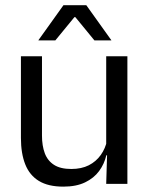

<svg xmlns="http://www.w3.org/2000/svg" viewBox="-20 -703 573 734"><path d="M140.5 -488V-184.5Q140.5 -146 151.2 -117.2Q162 -88.5 186.5 -72.8Q211 -57 252.5 -57Q291.5 -57 319.5 -71.2Q347.5 -85.5 365.2 -110.5Q383 -135.5 389.5 -167L404 -109.5H386.5Q379 -76.5 359 -49.2Q339 -22 305.2 -5.8Q271.5 10.5 222 10.5Q164.5 10.5 128.8 -11.2Q93 -33 76.5 -74.8Q60 -116.5 60 -175.5V-488ZM467 -488V0H386L389.5 -117L386 -122V-488ZM222.5 -683H310L405.5 -549.5V-548.5H341L268 -637.5H264.5L191.5 -548.5H127V-549.5Z"/></svg>

Font: Anek Tamil
Style: Regular
Weight: 400
Designer: Aadarsh Rajan (Tamil), Yesha Goshar (Latin)
Foundry: Ek Type
Version: Version 1.003